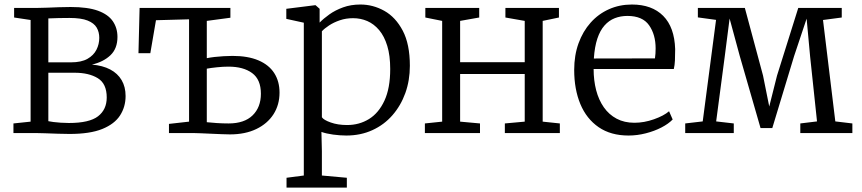

<svg xmlns="http://www.w3.org/2000/svg" viewBox="-20 -589 3816 850"><path d="M288 4Q266.5 4 236.5 3Q206.5 2 179.5 1Q152.5 0 138 0H39.5V-42.5L115.5 -50.5V-500.5L42.5 -511.5V-554H148.5Q165 -554 189 -555Q213 -556 240.2 -557Q267.5 -558 292.5 -558Q368.5 -558 413.8 -541.5Q459 -525 479.5 -495Q500 -465 500 -425.5Q500 -374 469 -344.5Q438 -315 387 -303Q434.5 -299 467.8 -281.5Q501 -264 518.5 -234.2Q536 -204.5 536 -164Q536 -116 511.5 -78Q487 -40 432.8 -18Q378.5 4 288 4ZM285 -44.5Q375.5 -44.5 414 -74.2Q452.5 -104 452.5 -157.5Q452.5 -218.5 413 -242.8Q373.5 -267 310.5 -267H194V-52.5Q202.5 -50.5 216.8 -48.8Q231 -47 248.8 -45.8Q266.5 -44.5 285 -44.5ZM194 -313H294Q340 -313 367.2 -328.5Q394.5 -344 407 -368.8Q419.5 -393.5 419.5 -421.5Q419.5 -447 408 -466.8Q396.5 -486.5 368 -498Q339.5 -509.5 287.5 -509.5Q264 -509.5 239.8 -509Q215.5 -508.5 194 -507.5Z M998 6Q983.5 6 961.2 5Q939 4 914.5 3Q890 2 869 1Q848 0 835 0H728V-40.5L817 -50.5V-503.5L670.5 -499.5L645.5 -353.5H593L598 -554H1000V-510.5L895.5 -496.5V-331.5Q910.5 -334.5 929.8 -336.8Q949 -339 969.8 -340.2Q990.5 -341.5 1009.5 -341.5Q1077.5 -341.5 1124 -321.8Q1170.5 -302 1194 -265.5Q1217.5 -229 1217.5 -179Q1217.5 -125 1190.8 -83.2Q1164 -41.5 1114.8 -17.8Q1065.5 6 998 6ZM992 -42.5Q1061.5 -42.5 1098.2 -78.2Q1135 -114 1135 -174Q1135 -237 1096.2 -265.5Q1057.5 -294 991.5 -294Q967.5 -294 941 -291.2Q914.5 -288.5 895.5 -285V-48Q915 -46 940 -44.2Q965 -42.5 992 -42.5Z M1248.5 241.5V198L1325 188V-488.5L1247.5 -505.5V-550L1375 -566H1377L1395 -550V-489Q1412.5 -507 1438.5 -525.5Q1464.5 -544 1499 -556.5Q1533.5 -569 1575.5 -569Q1631.5 -569 1681.5 -541Q1731.5 -513 1763 -453.2Q1794.5 -393.5 1794.5 -297.5Q1794.5 -233 1774.5 -177.2Q1754.5 -121.5 1717.5 -79Q1680.5 -36.5 1628.5 -12.8Q1576.5 11 1513 11Q1485.5 11 1454.5 6.8Q1423.5 2.5 1403 -5L1405 80V188L1515.5 198V241.5ZM1516.5 -35.5Q1570.5 -35.5 1613.5 -62Q1656.5 -88.5 1682 -143.5Q1707.5 -198.5 1707.5 -283.5Q1707.5 -343 1694.5 -385.8Q1681.5 -428.5 1658.5 -455.8Q1635.5 -483 1606 -495.8Q1576.5 -508.5 1543 -508.5Q1511.5 -508.5 1484.5 -499.2Q1457.5 -490 1437 -476.5Q1416.5 -463 1405 -450.5V-70Q1412.5 -58 1444 -46.8Q1475.5 -35.5 1516.5 -35.5Z M1861 0V-42.5L1937.5 -50.5V-496.5L1863 -511.5V-554H2101.5V-511.5L2017 -496.5V-313.5H2303V-496.5L2217.5 -511.5V-554H2454.5V-511.5L2382.5 -496.5V-50.5L2458.5 -42.5V0H2215V-42.5L2303 -50.5V-261.5H2017V-50.5L2105 -42.5V0Z M2762.5 11Q2684 11 2630.2 -26Q2576.5 -63 2549.2 -128.5Q2522 -194 2522 -279.5Q2522 -344 2541.2 -397.2Q2560.5 -450.5 2595 -489Q2629.5 -527.5 2676 -548.2Q2722.5 -569 2777.5 -569Q2866 -569 2916 -518.8Q2966 -468.5 2969 -371.5Q2969 -343 2968 -321.5Q2967 -300 2963 -283.5H2608Q2608 -233 2619.2 -189.8Q2630.5 -146.5 2653.2 -114Q2676 -81.5 2710 -63.5Q2744 -45.5 2788.5 -45.5Q2831.5 -45.5 2875.2 -61Q2919 -76.5 2942 -96.5L2958 -60Q2939 -40.5 2908 -24.5Q2877 -8.5 2839 1.2Q2801 11 2762.5 11ZM2609 -330 2879.5 -330.5Q2881 -338.5 2881.8 -352Q2882.5 -365.5 2882.5 -374.5Q2882.5 -436 2853.5 -477.2Q2824.5 -518.5 2757.5 -518.5Q2727.5 -518.5 2701.8 -508.5Q2676 -498.5 2656.2 -476.2Q2636.5 -454 2624.5 -418Q2612.5 -382 2609 -330Z M3013.5 0V-42.5L3091 -51.5L3150 -501L3069.5 -512V-554H3277.5L3358 -254.5L3385.5 -117.5L3420 -254.5L3514 -554H3706.5V-511.5L3623.5 -500.5L3678 -51.5L3753.5 -42.5V0H3523V-42.5L3597 -51.5L3566.5 -338.5L3551 -506.5L3495.5 -340.5L3399 -22H3347L3255 -341L3210 -507L3188.5 -339L3150.5 -51.5L3228.5 -42.5V0Z"/></svg>

Font: Merriweather 20pt Light
Style: Regular
Weight: 300
Version: Version 2.100